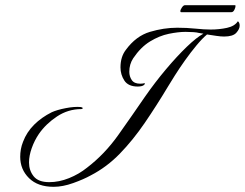

<svg xmlns="http://www.w3.org/2000/svg" viewBox="-20 -671 945 741"><path d="M187 50Q126 50 92 16.5Q58 -17 58 -66Q58 -80 60.5 -94.5Q63 -109 69 -124Q83 -161 111.5 -189.5Q140 -218 180 -238Q200 -247 233 -253.5Q266 -260 291 -258Q299 -257 299 -253.5Q299 -250 294 -250Q243 -250 200 -221.5Q157 -193 130 -154Q113 -129 102.5 -99.5Q92 -70 92 -44Q92 -13 110 9.5Q128 32 170 32Q208 32 246.5 16.5Q285 1 316 -24Q384 -76 436.5 -150Q489 -224 539 -297Q578 -353 620.5 -403.5Q663 -454 701 -490.5Q739 -527 765 -541L747 -544Q740 -546 726.5 -547Q713 -548 696 -548Q668 -548 631.5 -540.5Q595 -533 559 -511Q523 -489 494 -446Q479 -423 479 -394Q479 -376 488.5 -362Q498 -348 521 -348Q525 -348 529.5 -348.5Q534 -349 538 -350Q539 -350 539 -349Q539 -343 528 -339Q524 -338 520 -337.5Q516 -337 512 -337Q475 -337 460 -360Q445 -383 445 -411Q445 -452 466 -479Q505 -532 558.5 -548Q612 -564 664 -564Q701 -564 734.5 -560.5Q768 -557 793 -557Q826 -557 856 -563.5Q886 -570 898 -589Q905 -584 905 -572Q905 -559 892 -544.5Q879 -530 845 -530Q832 -530 815.5 -532.5Q799 -535 779 -538Q761 -523 738.5 -496Q716 -469 694 -438Q672 -407 655 -380Q638 -353 629 -338Q584 -263 538.5 -196.5Q493 -130 442.5 -78Q392 -26 330 6Q303 21 262.5 35.5Q222 50 187 50ZM679 -624Q676 -624 676 -628Q676 -633 682 -642Q688 -651 694 -651H887Q889 -651 889 -648Q889 -642 884.5 -633Q880 -624 873 -624Z"/></svg>

Font: Luxurious Script
Style: Regular
Weight: 400
Designer: Robert E. Leuschke
Foundry: Robert E. Leuschke
Version: Version 1.010; ttfautohint (v1.8.3)